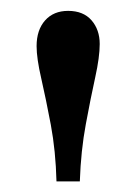

<svg xmlns="http://www.w3.org/2000/svg" viewBox="-20 -842 257 362"><path d="M86.5 -500Q85 -557.5 75.8 -606.8Q66.5 -656 57.8 -694Q49 -732 49 -755Q49 -785.5 65 -803.5Q81 -821.5 108.5 -821.5Q137 -821.5 152.5 -803.8Q168 -786 168 -759Q168 -734.5 159.5 -696Q151 -657.5 141.8 -607.8Q132.5 -558 130.5 -500Z"/></svg>

Font: Libre Caslon Text SemiBold
Style: Regular
Weight: 600
Designer: Pablo Impallari, Rodrigo Fuenzalida, Katja Schimmel
Foundry: Pablo Impallari, Rodrigo Fuenzalida
Version: Version 2.000